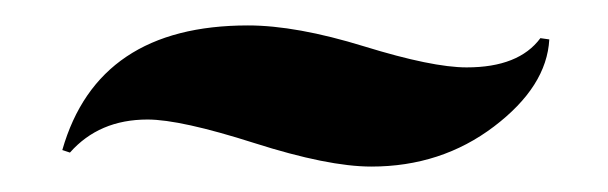

<svg xmlns="http://www.w3.org/2000/svg" viewBox="-20 -700 478 151"><path d="M29 -582Q57 -680 175 -680Q213 -680 266.5 -663.5Q320 -647 347 -647Q388 -647 405 -670L412 -669Q410 -632 368.5 -600.5Q327 -569 272 -569Q238 -569 180 -587.5Q122 -606 96 -606Q58 -606 35 -580Z"/></svg>

Font: Lobster Two
Style: Bold
Weight: 700
Designer: Pablo Impallari
Foundry: Pablo Impallari. www.impallari.com
Version: Version 1.006